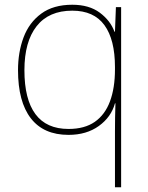

<svg xmlns="http://www.w3.org/2000/svg" viewBox="-20 -558 623 810"><path d="M465 -3Q465 -27 465.5 -62Q466 -97 467 -122H465Q449 -64 397 -26.5Q345 11 269 11Q164 11 110 -59Q56 -129 56 -262Q56 -338 79.5 -400.5Q103 -463 154 -500.5Q205 -538 285 -538Q356 -538 401 -504.5Q446 -471 463 -424H465L469 -528H491V232H465ZM269 -14Q337 -14 380 -44Q423 -74 444 -130.5Q465 -187 465 -265V-275Q465 -391 420.5 -452Q376 -513 285 -513Q186 -513 134.5 -447.5Q83 -382 83 -262Q83 -139 129.5 -76.5Q176 -14 269 -14Z"/></svg>

Font: Noto Sans Khmer Thin
Style: Regular
Weight: 250
Version: Version 2.003